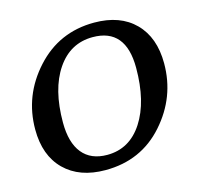

<svg xmlns="http://www.w3.org/2000/svg" viewBox="-103 -817 994 941"><g transform="rotate(-15 393.5 -346.5)"><path d="M320.3 9.8Q189 9.8 113.5 -64.7Q38.1 -139.2 38.1 -271.5Q38.1 -443.4 156 -573.2Q273.9 -703.1 452.1 -703.1Q583.5 -703.1 658 -628.2Q732.4 -553.2 732.4 -421.4Q732.4 -250.5 616.9 -120.4Q501.5 9.8 320.3 9.8ZM347.7 -60.1Q461.4 -60.1 527.8 -162.4Q594.2 -264.6 594.2 -436Q594.2 -636.2 426.8 -636.2Q312.5 -636.2 245.4 -537.1Q178.2 -438 178.2 -269.5Q178.2 -167 221.7 -113.5Q265.1 -60.1 347.7 -60.1Z"/></g></svg>

Font: Kelvinch
Style: Bold Italic
Weight: 700
Italic angle: -10°
Designer: Paul James Miller
Foundry: High-Logic / Made with FontCreator
Version: Version 3.30 September 23, 2016